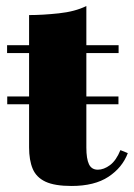

<svg xmlns="http://www.w3.org/2000/svg" viewBox="-20 -610 444 637"><path d="M4 -264V-290H373V-264ZM217.5 7Q161.5 7 131 -7.2Q100.5 -21.5 88.5 -50Q76.5 -78.5 76.5 -121V-560Q121.5 -560 175.2 -565.8Q229 -571.5 266.5 -590V-120.5Q266.5 -83 275.2 -65Q284 -47 304.5 -47Q324.5 -47 345 -62.2Q365.5 -77.5 379.5 -112L404 -102Q386 -54 339.8 -23.5Q293.5 7 217.5 7ZM3.5 -434V-460H373.5V-434Z"/></svg>

Font: Bodoni Moda 9pt Black
Style: Regular
Weight: 900
Designer: Owen Earl
Foundry: indestructible type
Version: Version 2.005